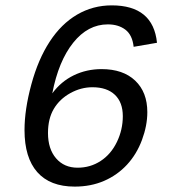

<svg xmlns="http://www.w3.org/2000/svg" viewBox="-20 -689 640 719"><path d="M259.8 9.8Q167.5 9.8 119.6 -44.4Q71.8 -98.6 71.8 -201.7Q71.8 -278.8 97.4 -373Q123 -467.3 166.3 -533.4Q209.5 -599.6 268.8 -634.3Q328.1 -668.9 398.4 -668.9Q553.7 -668.9 567.9 -528.8L480.5 -513.7Q475.6 -558.1 449.5 -577.9Q423.3 -597.7 383.8 -597.7Q309.1 -597.7 254.2 -529.1Q199.2 -460.4 175.8 -339.4Q208.5 -383.8 256.3 -407Q304.2 -430.2 360.4 -430.2Q440.9 -430.2 486.3 -387Q531.7 -343.8 531.7 -269Q531.7 -218.8 511.7 -165Q491.7 -111.3 455.6 -72.3Q419.4 -33.2 369.9 -11.7Q320.3 9.8 259.8 9.8ZM439.9 -253.9Q439.9 -305.7 410.2 -334Q380.4 -362.3 326.2 -362.3Q283.2 -362.3 243.4 -340.3Q203.6 -318.4 181.6 -281.5Q159.7 -244.6 159.7 -190.9Q159.7 -131.3 189.9 -96.2Q220.2 -61 270.5 -61Q318.4 -61 356.9 -86.2Q395.5 -111.3 417.7 -157.2Q439.9 -203.1 439.9 -253.9Z"/></svg>

Font: Cousine
Style: Italic
Weight: 400
Italic angle: -12°
Monospace: yes
Designer: Steve Matteson
Foundry: Monotype Imaging Inc.
Version: Version 1.21